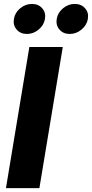

<svg xmlns="http://www.w3.org/2000/svg" viewBox="-20 -970 474 990"><path d="M303.7 -727.5 183.1 0H10.7L131.3 -727.5ZM339.8 -794.9Q306.2 -794.9 286.6 -817.6Q267.1 -840.3 272.5 -872.6Q277.8 -904.8 304.9 -927.2Q332 -949.7 365.7 -949.7Q398.9 -949.7 418.7 -927.2Q438.5 -904.8 433.1 -872.6Q427.7 -840.3 400.4 -817.6Q373 -794.9 339.8 -794.9ZM118.7 -794.9Q85.4 -794.9 65.9 -817.6Q46.4 -840.3 51.8 -872.6Q57.1 -904.8 84.2 -927.2Q111.3 -949.7 144.5 -949.7Q178.2 -949.7 197.8 -927.2Q217.3 -904.8 211.9 -872.6Q206.5 -840.3 179.4 -817.6Q152.3 -794.9 118.7 -794.9Z"/></svg>

Font: Inter 16pt ExtraBold
Style: Italic
Weight: 800
Italic angle: -9.3988°
Version: Version 4.001;git-66647c0bb